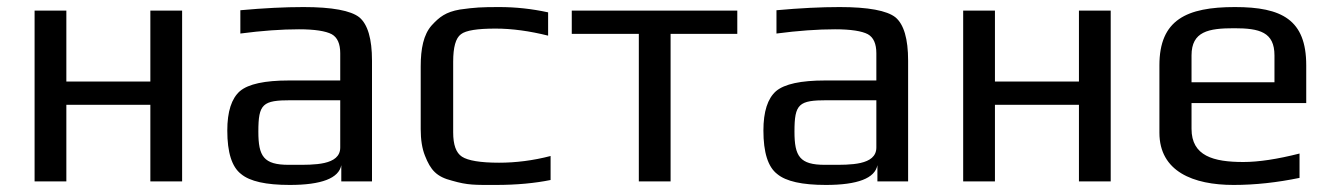

<svg xmlns="http://www.w3.org/2000/svg" viewBox="-20 -514 3780 544"><path d="M496 0V-484H406V-283H168V-484H78V0H168V-217H406V0Z M1034 0V-342C1034 -404 1022 -445 998 -465C974 -484 921 -494 840 -494C787 -494 727 -491 661 -485V-419C722 -427 778 -431 827 -431C872 -431 903 -426 920 -417C936 -408 944 -390 944 -363V-286H799C730 -286 684 -276 660 -256C636 -235 624 -198 624 -144C624 -82 637 -41 663 -21C688 0 734 10 801 10C891 10 940 -9 947 -46V0ZM712 -141C712 -220 724 -230 805 -230H944V-96C944 -45 868 -47 816 -47H798C727 -47 712 -71 712 -141Z M1540 -4V-72C1490 -59 1441 -53 1394 -53C1341 -53 1306 -59 1289 -70C1272 -81 1264 -104 1264 -139V-339C1264 -380 1271 -406 1286 -417C1300 -428 1333 -433 1384 -433C1431 -433 1481 -426 1533 -413V-479C1487 -489 1441 -494 1395 -494C1344 -494 1326 -493 1283 -487C1243 -480 1225 -466 1203 -442C1180 -416 1172 -376 1172 -326V-148C1172 -118 1176 -93 1184 -73C1200 -32 1217 -13 1261 -2C1306 11 1326 10 1385 10C1444 10 1496 5 1540 -4Z M2069 -418V-484H1600V-418H1790V0H1880V-418Z M2553 0V-342C2553 -404 2541 -445 2517 -465C2493 -484 2440 -494 2359 -494C2306 -494 2246 -491 2180 -485V-419C2241 -427 2297 -431 2346 -431C2391 -431 2422 -426 2439 -417C2455 -408 2463 -390 2463 -363V-286H2318C2249 -286 2203 -276 2179 -256C2155 -235 2143 -198 2143 -144C2143 -82 2156 -41 2182 -21C2207 0 2253 10 2320 10C2410 10 2459 -9 2466 -46V0ZM2231 -141C2231 -220 2243 -230 2324 -230H2463V-96C2463 -45 2387 -47 2335 -47H2317C2246 -47 2231 -71 2231 -141Z M3127 0V-484H3037V-283H2799V-484H2709V0H2799V-217H3037V0Z M3479 -494C3342 -494 3265 -458 3265 -329V-138C3265 -28 3361 10 3475 10C3537 10 3599 3 3662 -10V-79C3599 -63 3546 -55 3503 -55C3418 -55 3356 -72 3356 -149V-222H3681V-329C3681 -458 3612 -494 3479 -494ZM3477 -434C3549 -434 3591 -423 3591 -357V-281H3356V-357C3356 -425 3404 -434 3477 -434Z"/></svg>

Font: Gamestation Text
Style: Bold
Weight: 400
Designer: Jonas Hecksher
Foundry: Jonas Hecksher, Playtypeª, e-types AS
Version: Version 1.003